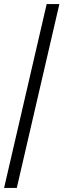

<svg xmlns="http://www.w3.org/2000/svg" viewBox="-33 -750 310 938"><path d="M257 -730 49 168H-13L195 -730Z"/></svg>

Font: Kantumruy Pro
Style: Italic
Weight: 400
Italic angle: -13°
Designer: Sovichet Tep
Foundry: Sovichet Tep
Version: Version 1.002